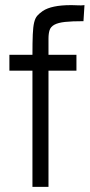

<svg xmlns="http://www.w3.org/2000/svg" viewBox="-20 -728 349 748"><path d="M168.9 -514.6H277.8V-452.6H168.9V0H106.4V-452.6H16.6V-514.6H106.4Q106.4 -564.5 107.7 -593.8Q108.9 -623 113 -640.4Q117.2 -657.7 125.2 -666.7Q133.3 -675.8 146.5 -685.1Q180.7 -708 256.3 -708Q261.2 -708 267.8 -707.8Q274.4 -707.5 281.7 -707.3Q289.1 -707 295.9 -707Q303.2 -707 309.1 -708L305.2 -645.5Q260.3 -645.5 233.4 -642.6Q206.5 -639.6 192.1 -631.8Q177.7 -624 173.3 -610.8Q168.9 -597.7 168.9 -577.1Z"/></svg>

Font: Saysettha OT
Style: Regular
Weight: 400
Designer: John M. Durdin and Silvain Dupertuis
Foundry: Lao Script for Windows
Version: Version 2.000